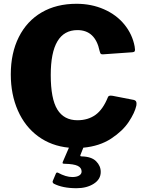

<svg xmlns="http://www.w3.org/2000/svg" viewBox="-20 -772 771 1014"><path d="M701 -224Q701 -218 700 -214Q692 -177 660 -128.5Q628 -80 567 -40Q506 0 420 8L405 46L404 50Q404 54 411 54Q463 55 487.5 79.5Q512 104 512 136Q512 175 475 198.5Q438 222 384 222Q311 222 264 198Q255 191 259 183L275 145Q278 137 286 140Q328 163 362 163Q385 163 398 155Q411 147 411 134Q411 114 390.5 104Q370 94 322 93Q314 93 311.5 91Q309 89 312 82L344 8Q251 -1 181.5 -52Q112 -103 74.5 -188Q37 -273 37 -379Q37 -492 79.5 -576.5Q122 -661 200 -706.5Q278 -752 384 -752Q463 -752 529 -723Q595 -694 637 -642.5Q679 -591 691 -527L693 -510Q693 -502 690 -499.5Q687 -497 679 -496L523 -485Q514 -485 511.5 -488.5Q509 -492 506 -503Q483 -613 389 -613Q248 -613 248 -376Q248 -250 283 -193.5Q318 -137 389 -137Q445 -137 484.5 -165.5Q524 -194 550 -259Q553 -267 565 -267Q571 -267 575 -266L688 -244Q694 -242 697.5 -238Q701 -234 701 -224Z"/></svg>

Font: Libre Franklin ExtraBold
Style: Regular
Weight: 800
Designer: Pablo Impallari, Rodrigo Fuenzalida
Foundry: Impallari Type
Version: Version 1.002; ttfautohint (v1.5)